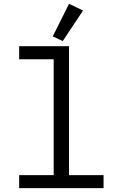

<svg xmlns="http://www.w3.org/2000/svg" viewBox="-20 -981 640 1001"><path d="M79.9 0H519.9V-67.8H339.8V-740.1H79.9V-671.9H259.9V-67.8H79.9ZM255 -791.2 307.2 -767 413 -926.1 339.8 -961.3Z"/></svg>

Font: Margiela Mono
Style: Regular
Weight: 400
Designer: Mike Abbink, Paul van der Laan, Pieter van Rosmalen
Foundry: Bold Monday
Version: Version 2.003 2021